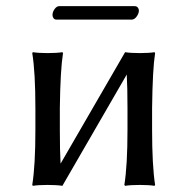

<svg xmlns="http://www.w3.org/2000/svg" viewBox="-20 -602 617 625"><path d="M95.2 -250Q95.2 -366.2 85 -429.2L86.9 -432.1Q105.5 -429.2 134.8 -429.2Q165 -429.2 183.1 -432.1L185.1 -429.2Q176.3 -373 174.8 -250V-179.2Q174.8 -109.4 177.2 -69.3L387.2 -432.1Q405.3 -429.2 435.1 -429.2Q464.8 -429.2 482.9 -432.1L484.9 -429.2Q476.6 -376.5 475.1 -250V-179.2Q475.1 -63.5 484.9 0L482.9 2.9Q464.8 0 435.1 0Q405.3 0 387.2 2.9L384.8 0Q395 -63.5 395 -179.2V-250Q395 -317.9 392.6 -359.4L183.1 2.9Q165 0 134.8 0Q105.5 0 86.9 2.9L85 0Q95.2 -63.5 95.2 -179.2ZM408.2 -538.1H164.1Q157.7 -538.1 154.3 -542.7Q150.9 -547.4 150.9 -553.2Q150.9 -563 157.7 -572.5Q164.6 -582 172.9 -582H418Q424.8 -582 428.5 -577.6Q432.1 -573.2 432.1 -567.9Q432.1 -558.1 424.8 -548.1Q417.5 -538.1 408.2 -538.1Z"/></svg>

Font: Linux Biolinum G
Style: Regular
Weight: 400
Designer: Philipp H. Poll
Foundry: Philipp H. Poll
Version: Version 1.1.0 ; ttfautohint (v1.6)